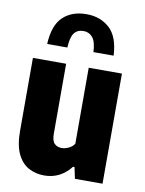

<svg xmlns="http://www.w3.org/2000/svg" viewBox="-90 -869 710 942"><g transform="rotate(10 265.0 -398.0)"><path d="M196 10Q153 10 118 -9Q83 -28 62.5 -71Q42 -114 42 -186.5V-548.5H207.5V-201Q207.5 -164.5 221.5 -151Q235.5 -137.5 257 -137.5Q272 -137.5 290.2 -145.2Q308.5 -153 320 -169.5V-548.5H485.5V0H348L336 -56.5H328.5Q276.5 10 196 10ZM99 -628Q103.5 -722 147.8 -763.8Q192 -805.5 264.5 -805.5Q333.5 -805.5 379.5 -763.8Q425.5 -722 430 -628H329.5Q327 -679.5 309.5 -700.5Q292 -721.5 264.5 -721.5Q233.5 -721.5 217.8 -700.5Q202 -679.5 199.5 -628Z"/></g></svg>

Font: Encode Sans Condensed ExtraBold
Style: Regular
Weight: 800
Width: 3
Designer: Multiple Designers
Foundry: Impallari Type
Version: Version 3.000; ttfautohint (v1.8.3) -l 8 -r 50 -G 200 -x 14 